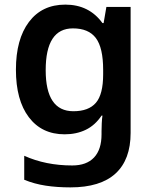

<svg xmlns="http://www.w3.org/2000/svg" viewBox="-20 -572 666 832"><path d="M263 -552Q366 -552 424 -472H429L441 -542H546V4Q546 120 480.5 180Q415 240 285 240Q227 240 178 232.5Q129 225 85 207V103Q178 145 293 145Q355 145 387.5 110.5Q420 76 420 10V-4Q420 -19 421 -39Q422 -59 424 -71H420Q392 -29 351.5 -9.5Q311 10 260 10Q161 10 105 -64Q49 -138 49 -270Q49 -402 105.5 -477Q162 -552 263 -552ZM296 -449Q178 -449 178 -268Q178 -90 298 -90Q364 -90 395.5 -126.5Q427 -163 427 -250V-269Q427 -365 395.5 -407Q364 -449 296 -449Z"/></svg>

Font: Noto Sans Tamil SemiBold
Style: Regular
Weight: 600
Designer: Jelle Bosma - Monotype Design Team
Foundry: Monotype Imaging Inc.
Version: Version 2.004; ttfautohint (v1.8.4.7-5d5b)